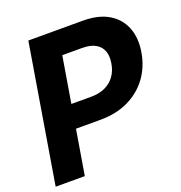

<svg xmlns="http://www.w3.org/2000/svg" viewBox="-131 -840 895 952"><g transform="rotate(-20 316.5 -364.0)"><path d="M1.5 0 122.1 -727.5H409.2Q492.2 -727.5 544.9 -695.8Q597.7 -664.1 619.4 -608.6Q641.1 -553.2 628.9 -480.5Q616.7 -407.7 576.4 -352.8Q536.1 -297.9 471.9 -266.8Q407.7 -235.8 323.2 -235.8H140.1L161.1 -358.9H318.4Q363.3 -358.9 395 -374.3Q426.8 -389.6 445.8 -417.2Q464.8 -444.8 470.2 -480.5Q476.6 -517.6 466.6 -544.4Q456.5 -571.3 430.2 -586.4Q403.8 -601.6 358.9 -601.6H255.4L155.3 0Z"/></g></svg>

Font: Inter Tight
Style: Bold Italic
Weight: 700
Italic angle: -9.39999°
Designer: Rasmus Andersson
Foundry: rsms
Version: Version 3.004